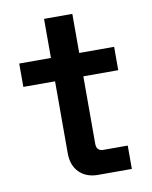

<svg xmlns="http://www.w3.org/2000/svg" viewBox="-76 -711 610 769"><g transform="rotate(-10 228.5 -326.5)"><path d="M261 0Q213 0 184.5 -28.5Q156 -57 156 -106V-399H27V-494H156V-653H271V-494H413V-399H271V-125Q271 -95 299 -95H398V0Z"/></g></svg>

Font: Space Grotesk SemiBold
Style: Regular
Weight: 600
Designer: Florian Karsten
Foundry: Florian Karsten
Version: Version 2.000